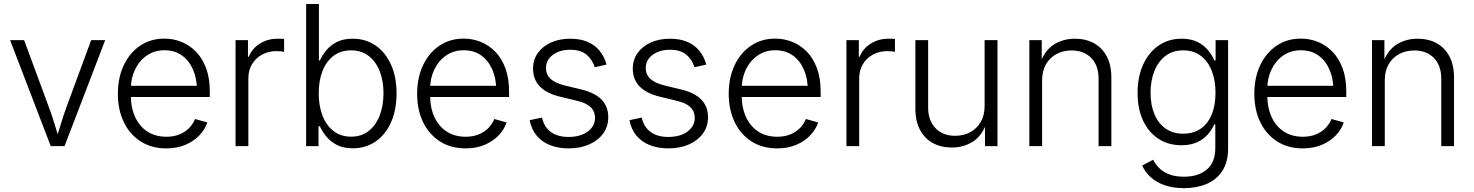

<svg xmlns="http://www.w3.org/2000/svg" viewBox="-20 -748 7546 983"><path d="M239.7 0 31.7 -542.5H103.5L229 -202.6Q246.1 -157.7 259.3 -112.8Q272.5 -67.9 286.6 -24.9H264.2Q278.3 -67.9 291.5 -112.8Q304.7 -157.7 321.3 -202.6L446.8 -542.5H518.6L310.5 0Z M831.5 11.7Q755.4 11.7 699.7 -24.2Q644 -60.1 613.8 -123Q583.5 -186 583.5 -268.1Q583.5 -350.1 613.5 -413.8Q643.6 -477.5 697.3 -513.9Q751 -550.3 821.8 -550.3Q867.7 -550.3 909.4 -533.4Q951.2 -516.6 983.9 -482.9Q1016.6 -449.2 1035.4 -398.4Q1054.2 -347.7 1054.2 -279.3V-251.5H626V-308.6H1018.6L988.3 -287.6Q988.3 -345.7 968.3 -391.8Q948.2 -438 911.1 -464.4Q874 -490.7 821.8 -490.7Q770.5 -490.7 731.7 -463.9Q692.9 -437 671.4 -392.1Q649.9 -347.2 649.9 -293V-260.3Q649.9 -196.3 672.1 -148.4Q694.3 -100.6 735.1 -74.2Q775.9 -47.9 832 -47.9Q870.1 -47.9 899.4 -60.1Q928.7 -72.3 948.7 -93Q968.8 -113.8 978.5 -138.7L1041.5 -121.1Q1029.3 -85 1000.7 -54.9Q972.2 -24.9 929.4 -6.6Q886.7 11.7 831.5 11.7Z M1186 0V-542.5H1249.5V-457.5H1253.9Q1270.5 -499.5 1310.5 -524.7Q1350.6 -549.8 1401.4 -549.8Q1409.7 -549.8 1418.7 -549.6Q1427.7 -549.3 1434.6 -548.8V-482.9Q1431.2 -483.4 1419.9 -484.9Q1408.7 -486.3 1395.5 -486.3Q1354.5 -486.3 1321.8 -468.5Q1289.1 -450.7 1270.3 -419.4Q1251.5 -388.2 1251.5 -346.7V0Z M1786.1 11.2Q1738.3 11.2 1704.8 -6.1Q1671.4 -23.4 1650.4 -49.3Q1629.4 -75.2 1617.7 -101.6H1610.8V0H1547.4V-727.5H1612.8V-438.5H1617.7Q1629.4 -464.4 1650.1 -490Q1670.9 -515.6 1704.1 -532.7Q1737.3 -549.8 1786.1 -549.8Q1852.5 -549.8 1903.1 -514.9Q1953.6 -480 1981.9 -417Q2010.3 -354 2010.3 -270Q2010.3 -185.5 1982.2 -122.3Q1954.1 -59.1 1903.6 -23.9Q1853 11.2 1786.1 11.2ZM1777.3 -48.3Q1830.6 -48.3 1867.7 -77.6Q1904.8 -106.9 1924.1 -157.2Q1943.4 -207.5 1943.4 -270.5Q1943.4 -333.5 1924.1 -383.1Q1904.8 -432.6 1867.7 -461.4Q1830.6 -490.2 1777.3 -490.2Q1724.6 -490.2 1687.7 -462.2Q1650.9 -434.1 1631.3 -384.8Q1611.8 -335.4 1611.8 -270.5Q1611.8 -205.6 1631.3 -155.5Q1650.9 -105.5 1688 -76.9Q1725.1 -48.3 1777.3 -48.3Z M2363.8 11.7Q2287.6 11.7 2231.9 -24.2Q2176.3 -60.1 2146 -123Q2115.7 -186 2115.7 -268.1Q2115.7 -350.1 2145.8 -413.8Q2175.8 -477.5 2229.5 -513.9Q2283.2 -550.3 2354 -550.3Q2399.9 -550.3 2441.7 -533.4Q2483.4 -516.6 2516.1 -482.9Q2548.8 -449.2 2567.6 -398.4Q2586.4 -347.7 2586.4 -279.3V-251.5H2158.2V-308.6H2550.8L2520.5 -287.6Q2520.5 -345.7 2500.5 -391.8Q2480.5 -438 2443.4 -464.4Q2406.2 -490.7 2354 -490.7Q2302.7 -490.7 2263.9 -463.9Q2225.1 -437 2203.6 -392.1Q2182.1 -347.2 2182.1 -293V-260.3Q2182.1 -196.3 2204.3 -148.4Q2226.6 -100.6 2267.3 -74.2Q2308.1 -47.9 2364.3 -47.9Q2402.3 -47.9 2431.6 -60.1Q2460.9 -72.3 2481 -93Q2501 -113.8 2510.7 -138.7L2573.7 -121.1Q2561.5 -85 2533 -54.9Q2504.4 -24.9 2461.7 -6.6Q2418.9 11.7 2363.8 11.7Z M2891.6 11.7Q2837.9 11.7 2796.1 -4.9Q2754.4 -21.5 2727.5 -53.7Q2700.7 -85.9 2691.9 -132.8L2754.9 -146Q2766.1 -96.7 2801 -71.8Q2835.9 -46.9 2890.6 -46.9Q2952.1 -46.9 2989.3 -74.7Q3026.4 -102.5 3026.4 -144Q3026.4 -177.2 3004.2 -199Q2981.9 -220.7 2938 -231L2849.6 -252.4Q2779.3 -269 2744.1 -305.2Q2709 -341.3 2709 -396.5Q2709 -441.9 2733.6 -476.6Q2758.3 -511.2 2801.3 -530.5Q2844.2 -549.8 2899.4 -549.8Q2950.7 -549.8 2988.3 -533.7Q3025.9 -517.6 3050 -487.8Q3074.2 -458 3085.4 -417.5L3024.9 -403.8Q3013.2 -442.4 2983.4 -467.8Q2953.6 -493.2 2899.4 -493.2Q2845.2 -493.2 2810.3 -467Q2775.4 -440.9 2775.4 -399.9Q2775.4 -365.7 2799.1 -344Q2822.8 -322.3 2872.6 -310.1L2956.1 -290Q3025.9 -273.4 3060.1 -237.8Q3094.2 -202.1 3094.2 -147.5Q3094.2 -101.1 3068.6 -65.2Q3043 -29.3 2997.1 -8.8Q2951.2 11.7 2891.6 11.7Z M3402.3 11.7Q3348.6 11.7 3306.9 -4.9Q3265.1 -21.5 3238.3 -53.7Q3211.4 -85.9 3202.6 -132.8L3265.6 -146Q3276.9 -96.7 3311.8 -71.8Q3346.7 -46.9 3401.4 -46.9Q3462.9 -46.9 3500 -74.7Q3537.1 -102.5 3537.1 -144Q3537.1 -177.2 3514.9 -199Q3492.7 -220.7 3448.7 -231L3360.4 -252.4Q3290 -269 3254.9 -305.2Q3219.7 -341.3 3219.7 -396.5Q3219.7 -441.9 3244.4 -476.6Q3269 -511.2 3312 -530.5Q3355 -549.8 3410.2 -549.8Q3461.4 -549.8 3499 -533.7Q3536.6 -517.6 3560.8 -487.8Q3585 -458 3596.2 -417.5L3535.6 -403.8Q3523.9 -442.4 3494.1 -467.8Q3464.4 -493.2 3410.2 -493.2Q3356 -493.2 3321 -467Q3286.1 -440.9 3286.1 -399.9Q3286.1 -365.7 3309.8 -344Q3333.5 -322.3 3383.3 -310.1L3466.8 -290Q3536.6 -273.4 3570.8 -237.8Q3605 -202.1 3605 -147.5Q3605 -101.1 3579.3 -65.2Q3553.7 -29.3 3507.8 -8.8Q3461.9 11.7 3402.3 11.7Z M3959 11.7Q3882.8 11.7 3827.1 -24.2Q3771.5 -60.1 3741.2 -123Q3710.9 -186 3710.9 -268.1Q3710.9 -350.1 3741 -413.8Q3771 -477.5 3824.7 -513.9Q3878.4 -550.3 3949.2 -550.3Q3995.1 -550.3 4036.9 -533.4Q4078.6 -516.6 4111.3 -482.9Q4144 -449.2 4162.8 -398.4Q4181.6 -347.7 4181.6 -279.3V-251.5H3753.4V-308.6H4146L4115.7 -287.6Q4115.7 -345.7 4095.7 -391.8Q4075.7 -438 4038.6 -464.4Q4001.5 -490.7 3949.2 -490.7Q3897.9 -490.7 3859.1 -463.9Q3820.3 -437 3798.8 -392.1Q3777.3 -347.2 3777.3 -293V-260.3Q3777.3 -196.3 3799.6 -148.4Q3821.8 -100.6 3862.5 -74.2Q3903.3 -47.9 3959.5 -47.9Q3997.6 -47.9 4026.9 -60.1Q4056.2 -72.3 4076.2 -93Q4096.2 -113.8 4106 -138.7L4168.9 -121.1Q4156.7 -85 4128.2 -54.9Q4099.6 -24.9 4056.9 -6.6Q4014.2 11.7 3959 11.7Z M4313.5 0V-542.5H4377V-457.5H4381.3Q4397.9 -499.5 4438 -524.7Q4478 -549.8 4528.8 -549.8Q4537.1 -549.8 4546.1 -549.6Q4555.2 -549.3 4562 -548.8V-482.9Q4558.6 -483.4 4547.4 -484.9Q4536.1 -486.3 4522.9 -486.3Q4481.9 -486.3 4449.2 -468.5Q4416.5 -450.7 4397.7 -419.4Q4378.9 -388.2 4378.9 -346.7V0Z M4853.5 7.3Q4798.3 7.3 4756.1 -15.6Q4713.9 -38.6 4690.2 -83.3Q4666.5 -127.9 4666.5 -192.4V-542.5H4731.9V-197.3Q4731.9 -130.4 4769.8 -91.6Q4807.6 -52.7 4870.1 -52.7Q4913.1 -52.7 4947.3 -71Q4981.4 -89.4 5001.2 -123.8Q5021 -158.2 5021 -205.6V-542.5H5086.9V0H5022.9V-127H5033.7Q5010.7 -55.2 4962.6 -23.9Q4914.6 7.3 4853.5 7.3Z M5315.4 -337.4V0H5250V-542.5H5313.5V-416H5302.7Q5325.2 -486.8 5373.3 -518.3Q5421.4 -549.8 5483.4 -549.8Q5538.6 -549.8 5580.6 -526.9Q5622.6 -503.9 5646.2 -459.5Q5669.9 -415 5669.9 -350.1V0H5604.5V-345.2Q5604.5 -412.6 5566.9 -451.2Q5529.3 -489.7 5466.3 -489.7Q5423.3 -489.7 5389.2 -471.4Q5355 -453.1 5335.2 -418.9Q5315.4 -384.8 5315.4 -337.4Z M6042 215.3Q5985.8 215.3 5943.1 200.4Q5900.4 185.5 5871.6 159.4Q5842.8 133.3 5827.6 99.6L5883.8 69.8Q5895 92.3 5914.8 112.3Q5934.6 132.3 5965.8 144.5Q5997.1 156.7 6042 156.7Q6114.3 156.7 6158.2 120.4Q6202.1 84 6202.1 8.8V-110.8H6196.3Q6185.1 -84.5 6163.6 -59.8Q6142.1 -35.2 6108.9 -19.8Q6075.7 -4.4 6028.3 -4.4Q5962.9 -4.4 5912.4 -36.6Q5861.8 -68.8 5833 -128.9Q5804.2 -189 5804.2 -272.5Q5804.2 -355 5832.8 -417.5Q5861.3 -480 5912.1 -514.9Q5962.9 -549.8 6029.3 -549.8Q6078.1 -549.8 6111.3 -533Q6144.5 -516.1 6165.5 -490.2Q6186.5 -464.4 6197.8 -438H6203.6V-542.5H6267.6V11.7Q6267.6 81.5 6238.3 126.7Q6209 171.9 6158 193.6Q6106.9 215.3 6042 215.3ZM6037.6 -63.5Q6089.8 -63.5 6127 -88.9Q6164.1 -114.3 6183.6 -161.4Q6203.1 -208.5 6203.1 -273.4Q6203.1 -336.9 6183.8 -385.7Q6164.6 -434.6 6127.7 -462.4Q6090.8 -490.2 6037.6 -490.2Q5984.4 -490.2 5947 -461.7Q5909.7 -433.1 5890.1 -384Q5870.6 -335 5870.6 -273.4Q5870.6 -210.9 5890.4 -163.6Q5910.2 -116.2 5947.5 -89.8Q5984.9 -63.5 6037.6 -63.5Z M6649.9 11.7Q6573.7 11.7 6518.1 -24.2Q6462.4 -60.1 6432.1 -123Q6401.9 -186 6401.9 -268.1Q6401.9 -350.1 6431.9 -413.8Q6461.9 -477.5 6515.6 -513.9Q6569.3 -550.3 6640.1 -550.3Q6686 -550.3 6727.8 -533.4Q6769.5 -516.6 6802.2 -482.9Q6835 -449.2 6853.8 -398.4Q6872.6 -347.7 6872.6 -279.3V-251.5H6444.3V-308.6H6836.9L6806.6 -287.6Q6806.6 -345.7 6786.6 -391.8Q6766.6 -438 6729.5 -464.4Q6692.4 -490.7 6640.1 -490.7Q6588.9 -490.7 6550 -463.9Q6511.2 -437 6489.7 -392.1Q6468.3 -347.2 6468.3 -293V-260.3Q6468.3 -196.3 6490.5 -148.4Q6512.7 -100.6 6553.5 -74.2Q6594.2 -47.9 6650.4 -47.9Q6688.5 -47.9 6717.8 -60.1Q6747.1 -72.3 6767.1 -93Q6787.1 -113.8 6796.9 -138.7L6859.9 -121.1Q6847.7 -85 6819.1 -54.9Q6790.5 -24.9 6747.8 -6.6Q6705.1 11.7 6649.9 11.7Z M7069.8 -337.4V0H7004.4V-542.5H7067.9V-416H7057.1Q7079.6 -486.8 7127.7 -518.3Q7175.8 -549.8 7237.8 -549.8Q7293 -549.8 7335 -526.9Q7377 -503.9 7400.6 -459.5Q7424.3 -415 7424.3 -350.1V0H7358.9V-345.2Q7358.9 -412.6 7321.3 -451.2Q7283.7 -489.7 7220.7 -489.7Q7177.7 -489.7 7143.6 -471.4Q7109.4 -453.1 7089.6 -418.9Q7069.8 -384.8 7069.8 -337.4Z"/></svg>

Font: Inter 16pt Light
Style: Regular
Weight: 300
Version: Version 4.001;git-66647c0bb